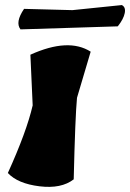

<svg xmlns="http://www.w3.org/2000/svg" viewBox="-20 -739 513 758"><path d="M461 -719Q477 -711 472.5 -687.5Q468 -664 445 -635L61 -623Q39 -651 75 -704L266 -699ZM109 -323 100 -523Q250 -591 338 -535L284 -353Q277 -281 271 -31Q222 7 136 -3.5Q50 -14 11 -56Q85 -219 109 -323Z"/></svg>

Font: Tillana ExtraBold
Style: Regular
Weight: 800
Designer: Lipi Raval (Devanagari, Latin), Jonny Pinhorn (Latin)
Foundry: Indian Type Foundry
Version: Version 2.003;PS 1.0;hotconv 1.0.79;makeotf.lib2.5.61930; tt